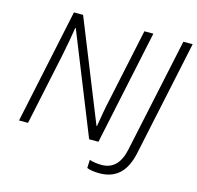

<svg xmlns="http://www.w3.org/2000/svg" viewBox="-125 -844 1184 1156"><g transform="rotate(15 467.5 -266.0)"><path d="M44 0H100L194 -445Q204 -492 212.5 -540Q221 -588 227 -626H230L481 0H539L690 -714H634L539 -266Q529 -223 520.5 -174.5Q512 -126 506 -89H503L252 -714H195ZM594 182Q668 182 715 140Q762 98 782 7L935 -714H877L725 0Q697 130 593 130Q552 130 517 119L515 170Q544 182 594 182Z"/></g></svg>

Font: Noto Sans UI Light
Style: Italic
Weight: 300
Italic angle: -12°
Designer: Monotype Design Team
Foundry: Monotype Imaging Inc.
Version: Version 1.901